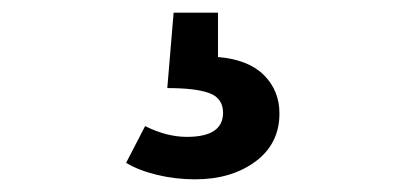

<svg xmlns="http://www.w3.org/2000/svg" viewBox="-20 -36 640 303"><path d="M244 103 254 -16H324V54Q372 58 396.5 82.5Q421 107 421 143Q421 191 383 219Q345 247 288 247Q257 247 228 240Q199 233 179 221L209 163Q243 180 275 180Q332 180 332 142Q332 119 310.5 111Q289 103 244 103Z"/></svg>

Font: Fira Mono Medium
Style: Regular
Weight: 500
Designer: Carrois Corporate & Edenspiekermann AG
Foundry: Carrois Corporate GbR & Edenspiekermann AG
Version: Version 3.206